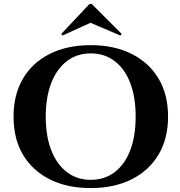

<svg xmlns="http://www.w3.org/2000/svg" viewBox="-20 -944 919 978"><path d="M442 -714Q562 -714 650.5 -669.5Q739 -625 787.5 -544Q836 -463 836 -350Q836 -238 787.5 -156.5Q739 -75 650.5 -30.5Q562 14 442 14Q322 14 233.5 -30.5Q145 -75 97 -156Q49 -237 49 -350Q49 -462 97 -543.5Q145 -625 233.5 -669.5Q322 -714 442 -714ZM442 -28Q513 -28 564.5 -67.5Q616 -107 643.5 -179Q671 -251 671 -350Q671 -449 643.5 -521Q616 -593 564.5 -632.5Q513 -672 442 -672Q372 -672 320.5 -632.5Q269 -593 241 -521Q213 -449 213 -350Q213 -251 241 -179Q269 -107 320.5 -67.5Q372 -28 442 -28ZM292 -771 298 -763 441 -828 593 -763 600 -771 447 -924H436Z"/></svg>

Font: Cinzel
Style: Bold
Weight: 700
Designer: Natanael Gama
Version: Version 2.000